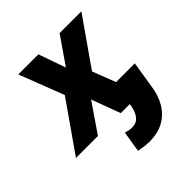

<svg xmlns="http://www.w3.org/2000/svg" viewBox="-243 -665 1016 1016"><g transform="rotate(-45 265.0 -156.5)"><path d="M205.6 -528.3 259.3 -376 364.3 -528.3H527.3L342.3 -263.7L444.3 0H293.9L233.9 -162.1L123 0H-41.5L152.3 -277.3L55.2 -528.3ZM383.3 -133.8H532.7L509.3 12.7Q501.5 72.8 474.9 118.4Q448.2 164.1 403.1 189.5Q357.9 214.8 294.9 214.4Q274.9 214.4 255.9 211.9Q236.8 209.5 217.3 205.6L236.3 88.4Q247.6 91.8 259.8 94.2Q272 96.7 284.2 96.2Q308.1 96.2 323.2 84.2Q338.4 72.3 347.2 53.2Q356 34.2 359.4 13.2Z"/></g></svg>

Font: Roboto ExtraBold
Style: Italic
Weight: 800
Designer: Christian Robertson
Foundry: Google
Version: Version 3.009; 2024